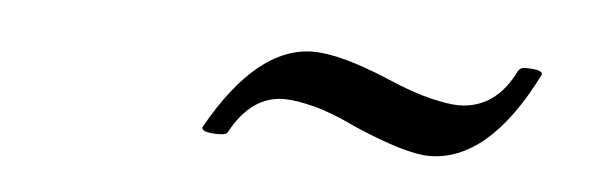

<svg xmlns="http://www.w3.org/2000/svg" viewBox="-24 -542 534 170"><g transform="rotate(5 242.5 -456.5)"><path d="M360 -414Q350 -414 333 -419Q316 -424 293 -434Q270 -445 254 -449Q238 -453 228 -453Q199 -453 181 -420Q180 -417 173 -417Q157 -417 158 -422Q200 -497 250 -497Q274 -497 317 -479Q340 -469 356.5 -465Q373 -461 382 -461Q415 -461 432 -496Q434 -499 438 -499Q455 -499 453 -494Q413 -414 360 -414Z"/></g></svg>

Font: Carattere
Style: Regular
Weight: 400
Designer: Robert E. Leuschke
Foundry: Robert E. Leuschke
Version: Version 1.010; ttfautohint (v1.8.3)